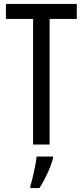

<svg xmlns="http://www.w3.org/2000/svg" viewBox="-20 -734 421 975"><path d="M232 0H148V-638H10V-714H370V-638H232ZM249 71Q239 108 219.5 149.5Q200 191 180 221H134V210Q140 192 146.5 164.5Q153 137 158.5 109Q164 81 166 61H249Z"/></svg>

Font: Noto Sans Thai ExtCond
Style: Regular
Weight: 400
Width: 2
Designer: Monotype Design Team
Foundry: Monotype Imaging Inc.
Version: Version 2.002; ttfautohint (v1.8.4.7-5d5b)